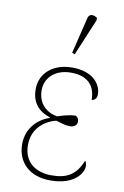

<svg xmlns="http://www.w3.org/2000/svg" viewBox="-91 -858 592 920"><g transform="rotate(10 205.0 -397.5)"><path d="M231 -605 306 -784V-796C289 -808 267 -811 261 -787L218 -611ZM220 10C345 10 377 -60 377 -84C377 -100 373 -108 369 -112C340 -40 297 -15 222 -15C149 -15 86 -52 86 -139C86 -221 145 -263 199 -277C231 -268 245 -262 270 -262C288 -262 303 -274 303 -290C303 -304 296 -311 288 -317C261 -316 232 -309 200 -298C149 -306 105 -343 105 -409C105 -469 152 -516 230 -516C320 -516 349 -464 349 -405C362 -405 374 -415 374 -435C374 -487 330 -541 231 -541C139 -541 76 -487 76 -409C76 -346 108 -306 167 -287V-285C109 -265 58 -216 58 -138C58 -50 119 10 220 10Z"/></g></svg>

Font: Noto Serif SemiCondensed Thin
Style: Regular
Weight: 100
Width: 4
Designer: Monotype Design Team
Foundry: Monotype Imaging Inc.
Version: Version 2.015